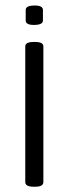

<svg xmlns="http://www.w3.org/2000/svg" viewBox="-20 -685 254 706"><path d="M104.6 -593.3Q74.5 -593.3 74.5 -609.6V-648.4Q74.5 -664.7 107.8 -664.7Q137.9 -664.7 137.9 -648.4V-609.6Q137.9 -593.3 104.6 -593.3ZM103.8 1.6Q72.9 1.6 72.9 -15.5V-514.5Q72.9 -530.7 103.8 -530.7H109.4Q139.5 -530.7 139.5 -514.5V-15.5Q139.5 1.6 109.4 1.6Z"/></svg>

Font: Jaldi
Style: Regular
Weight: 400
Designer: Pablo Cosgaya and Nicolas Silva
Foundry: Omnibus-Type
Version: Version 1.001;PS 001.001;hotconv 1.0.70;makeotf.lib2.5.58329